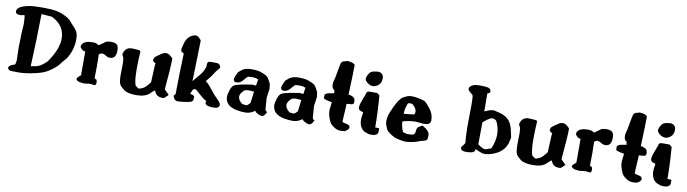

<svg xmlns="http://www.w3.org/2000/svg" viewBox="-32 -1267 6731 1881"><g transform="rotate(10 3333.0 -326.0)"><path d="M516.6 -398.4Q516.6 -531.7 385.3 -595.2L280.3 -603.5Q276.9 -340.8 264.6 -82Q316.9 -88.4 345.9 -101.3Q375 -114.3 417.5 -153.8Q516.6 -293 516.6 -398.4ZM658.2 -430.7V-396.5Q655.3 -341.8 633.5 -285.9Q611.8 -230 585.4 -202.9Q559.1 -175.8 547.4 -156.7Q535.6 -137.7 502.9 -110.4Q470.2 -83 429.9 -60.1Q389.6 -37.1 303.5 -19Q217.3 -1 155 -1Q92.8 -1 78.9 -2.4Q64.9 -3.9 56.2 -13.2L48.3 -29.8L56.2 -45.9Q71.8 -60.1 91.6 -64.9Q111.3 -69.8 113.8 -78.1L120.1 -112.8L116.7 -233.9Q116.7 -288.6 120.1 -383.8L126 -476.6L123 -536.6Q123.5 -536.6 121.1 -550.8Q118.7 -564.9 116.2 -564.7Q113.8 -564.5 99.9 -560.8Q85.9 -557.1 74.7 -557.1Q29.3 -557.1 28.8 -586.4Q28.8 -637.2 143.1 -659.2Q189.5 -668 278.6 -668Q367.7 -668 415.3 -659.2Q462.9 -650.4 507.6 -627.9Q552.2 -605.5 569.3 -583.5Q586.4 -561.5 622.3 -524.4Q658.2 -487.3 658.2 -430.7Z M911.1 -7.8Q879.4 -12.2 863 -12.2Q846.7 -12.2 833 -9Q819.3 -5.9 809.3 -5.9Q799.3 -5.9 770 -10.3Q739.7 -14.6 728.5 -34.2V-37.1Q728.5 -49.3 749 -65.9L765.6 -80.1V-316.4H765.1Q746.1 -316.4 729.5 -332.5Q712.9 -348.6 712.9 -357.4Q712.9 -366.2 718.3 -377Q739.3 -418 820.8 -418H835.9Q853.5 -418 874 -406.2L885.3 -399.4L947.8 -444.3H949.2Q968.3 -454.1 1000.7 -454.1Q1033.2 -454.1 1054 -441.2Q1074.7 -428.2 1074.7 -382.3Q1074.7 -297.9 1014.6 -297.9Q991.7 -297.9 973.4 -310.1Q955.1 -322.3 950.2 -323.2H940.4L932.6 -327.6Q924.3 -326.7 901.4 -312.5Q903.3 -257.3 903.3 -203.6Q903.3 -198.7 903.3 -192.9Q903.3 -133.3 901.4 -74.2Q922.9 -63 923.3 -62.5Q922.9 -58.1 927.7 -43V-36.1Q927.7 -7.8 912.1 -7.8Z M1418 -89.4Q1453.1 -127.9 1453.6 -133.3Q1453.6 -133.8 1453.6 -135.7Q1453.6 -150.4 1459 -264.2Q1461.4 -319.3 1464.4 -324.7Q1460.9 -325.7 1452.6 -326.7Q1450.7 -326.7 1436.5 -340.8Q1435.1 -341.8 1435.1 -345.2Q1435.1 -346.2 1435.1 -347.2Q1435.1 -352.5 1437 -361.3Q1440.9 -376.5 1447.8 -381.8Q1458.5 -390.6 1463.9 -394.3Q1469.2 -397.9 1498 -418.2Q1526.9 -438.5 1548.1 -438.5Q1569.3 -438.5 1581.5 -429.2Q1616.7 -401.9 1618.2 -396Q1618.2 -393.6 1618.2 -389.9Q1618.2 -386.2 1618.2 -380.4Q1618.2 -322.3 1597.7 -86.9L1645 -39.1L1620.6 -15.6Q1606 -1.5 1600.6 -1Q1594.2 -0.5 1586.4 -0.5Q1531.7 -0.5 1511.7 -45.9Q1507.3 -55.7 1503.9 -60.1Q1488.8 -49.8 1465.3 -25.9Q1421.9 17.6 1333 17.6Q1244.1 17.6 1208.3 -9.5Q1172.4 -36.6 1160.6 -57.4Q1148.9 -78.1 1147 -143.6L1148.9 -273.4Q1147.9 -317.4 1138.4 -332Q1128.9 -346.7 1128.9 -354.5V-355L1136.2 -378.9Q1159.2 -425.8 1210 -425.8Q1213.4 -425.8 1216.8 -425.8L1272 -422.4Q1297.9 -421.4 1297.9 -408.2Q1297.9 -408.2 1297.9 -407.7V-407.2Q1292 -314.9 1292 -246.6Q1292 -241.2 1292 -236.3Q1292 -107.9 1312 -70.8Q1337.4 -49.8 1349.1 -49.8Q1351.1 -50.3 1352.5 -50.8Q1363.3 -54.7 1381.8 -61.5Q1397.9 -67.9 1418 -89.4Z M1861.3 -621.1 1851.1 -212.9Q1882.3 -252.9 1913.6 -288.1Q1931.6 -308.6 1946.8 -338.9Q1961.4 -368.2 1961.9 -385.7L1960.9 -387.7V-395.5Q1960.9 -414.1 1968.3 -421.9Q1975.6 -429.7 1999.5 -429.7H2045.4Q2073.7 -429.7 2084 -416.5Q2094.2 -403.3 2094.2 -393.6Q2094.2 -383.8 2076.7 -365.7Q2059.1 -347.7 2044.9 -322.8Q2030.8 -297.9 2006.3 -269.5Q1981 -240.2 1980.5 -237.3Q1980.5 -236.3 1980.5 -235.8Q1980.5 -232.9 1984.4 -231Q2003.9 -221.2 2043.9 -168.9Q2085 -115.2 2119.1 -83Q2153.3 -50.8 2154.8 -32.2V-30.3Q2154.8 5.9 2099.1 5.9Q2043.5 5.9 2028.3 -5.4Q2013.2 -16.6 2013.2 -26.4V-27.3L2018.1 -43.5Q1985.8 -59.1 1909.7 -129.4Q1897.5 -140.6 1887.7 -140.6Q1873 -140.6 1862.3 -117.7Q1850.6 -92.3 1850.6 -88.4V-87.9L1876 -80.1Q1894.5 -72.8 1894.5 -61Q1894.5 -59.1 1894 -57.6Q1891.6 -50.3 1891.6 -33.7Q1891.6 -23.4 1877.4 -15.1Q1863.3 -6.8 1815.4 0Q1767.6 6.8 1742.7 6.8Q1717.8 6.8 1706.1 -11.7Q1694.3 -30.3 1694.3 -38.3Q1694.3 -46.4 1710 -58.6Q1711.9 -263.2 1719.7 -465.3Q1707.5 -471.7 1695.8 -477.5Q1693.8 -481.4 1691.9 -485.4Q1686.5 -496.1 1690.9 -514.6Q1703.1 -564.9 1709.5 -581.5Q1727.5 -628.4 1768.6 -648.9Q1790.5 -659.7 1802.2 -659.7Q1803.7 -659.7 1805.2 -659.7Q1820.8 -659.7 1834.5 -648.9Z M2422.9 -219.7H2399.4L2370.6 -213.4Q2326.7 -177.7 2326.7 -144.3Q2326.7 -110.8 2369.6 -76.7Q2395.5 -72.8 2407.5 -72.5Q2419.4 -72.3 2430.4 -83.5Q2441.4 -94.7 2448.2 -102.1Q2455.1 -159.2 2462.4 -215.3Q2431.2 -219.7 2422.9 -219.7ZM2601.6 -318.4 2607.4 -269 2594.7 -178.7 2603.5 -63.5Q2604 -56.6 2611.8 -48.8L2624.5 -41L2608.9 -15.6Q2597.2 4.9 2576.7 4.9H2575.7Q2562 4.9 2539.6 -6.8Q2517.1 -18.6 2513.2 -24.9Q2509.3 -31.2 2508.3 -33.7L2477.5 -15.6Q2446.3 0 2410.9 0Q2375.5 0 2329.1 -7.8Q2210.4 -30.8 2209.5 -125Q2209.5 -140.6 2222.9 -185.5Q2236.3 -230.5 2260.7 -242.9Q2285.2 -255.4 2350.6 -267.6L2433.6 -281.2L2471.7 -277.8Q2477.1 -309.6 2481.4 -341.3Q2454.6 -352.5 2437 -352.5H2415L2382.8 -351.1Q2371.1 -347.7 2350.3 -321Q2329.6 -294.4 2312 -284.9Q2294.4 -275.4 2276.6 -275.4Q2258.8 -275.4 2252.4 -284.9Q2246.1 -294.4 2246.1 -303.5Q2246.1 -312.5 2258.3 -341.3Q2270.5 -370.1 2273.2 -373.8Q2275.9 -377.4 2279.3 -380.4Q2282.7 -383.8 2285.6 -385.7Q2288.6 -387.7 2294.4 -392.6Q2300.3 -397.5 2304.7 -401.4Q2337.4 -428.7 2402.3 -428.7Q2467.3 -428.7 2507.1 -412.6Q2546.9 -396.5 2558.8 -386.7Q2570.8 -377 2585.2 -349.6Q2599.6 -322.3 2601.6 -318.4Z M2893.6 -219.7H2870.1L2841.3 -213.4Q2797.4 -177.7 2797.4 -144.3Q2797.4 -110.8 2840.3 -76.7Q2866.2 -72.8 2878.2 -72.5Q2890.1 -72.3 2901.1 -83.5Q2912.1 -94.7 2918.9 -102.1Q2925.8 -159.2 2933.1 -215.3Q2901.9 -219.7 2893.6 -219.7ZM3072.3 -318.4 3078.1 -269 3065.4 -178.7 3074.2 -63.5Q3074.7 -56.6 3082.5 -48.8L3095.2 -41L3079.6 -15.6Q3067.9 4.9 3047.4 4.9H3046.4Q3032.7 4.9 3010.3 -6.8Q2987.8 -18.6 2983.9 -24.9Q2980 -31.2 2979 -33.7L2948.2 -15.6Q2917 0 2881.6 0Q2846.2 0 2799.8 -7.8Q2681.2 -30.8 2680.2 -125Q2680.2 -140.6 2693.6 -185.5Q2707 -230.5 2731.4 -242.9Q2755.9 -255.4 2821.3 -267.6L2904.3 -281.2L2942.4 -277.8Q2947.8 -309.6 2952.1 -341.3Q2925.3 -352.5 2907.7 -352.5H2885.7L2853.5 -351.1Q2841.8 -347.7 2821 -321Q2800.3 -294.4 2782.7 -284.9Q2765.1 -275.4 2747.3 -275.4Q2729.5 -275.4 2723.1 -284.9Q2716.8 -294.4 2716.8 -303.5Q2716.8 -312.5 2729 -341.3Q2741.2 -370.1 2743.9 -373.8Q2746.6 -377.4 2750 -380.4Q2753.4 -383.8 2756.3 -385.7Q2759.3 -387.7 2765.1 -392.6Q2771 -397.5 2775.4 -401.4Q2808.1 -428.7 2873 -428.7Q2938 -428.7 2977.8 -412.6Q3017.6 -396.5 3029.5 -386.7Q3041.5 -377 3055.9 -349.6Q3070.3 -322.3 3072.3 -318.4Z M3314.5 -670.4Q3316.9 -670.4 3319.3 -670.4Q3337.4 -670.4 3360.8 -662.6Q3387.7 -653.3 3388.2 -642.1Q3388.2 -561.5 3379.4 -348.6Q3388.7 -348.1 3398.7 -345.7Q3408.7 -343.3 3426 -334.5Q3443.4 -325.7 3446.8 -301.3L3447.8 -298.8V-296.9Q3447.8 -275.4 3442.1 -267.3Q3436.5 -259.3 3388.2 -257.3L3376.5 -256.8Q3372.1 -166.5 3366.7 -76.2Q3377 -67.9 3402.8 -64Q3444.3 -57.6 3444.3 -32.7V-32.2Q3444.3 -20.5 3431.4 -7.8Q3418.5 4.9 3406 9.3Q3393.6 13.7 3362.3 13.7Q3331.1 13.7 3303.5 -3.4Q3275.9 -20.5 3262.9 -36.1Q3250 -51.8 3238.5 -83Q3227.1 -114.3 3224.4 -134Q3221.7 -153.8 3221.7 -168.9L3231 -246.1Q3225.6 -249 3203.4 -251.5Q3181.2 -253.9 3148.4 -268.6V-310.5L3177.2 -326.2L3239.3 -337.4V-340.3L3234.4 -369.1Q3213.9 -373.5 3209 -413.1V-426.8Q3209 -442.4 3215.8 -462.9Q3222.7 -483.4 3234.9 -558.8Q3247.1 -634.3 3256.8 -648.9Q3271.5 -663.1 3292.5 -664.1H3293.5Q3294.4 -668.9 3314.5 -670.4Z M3649.9 -615.2Q3681.6 -602.5 3681.6 -564.9Q3681.6 -527.3 3665.8 -507.3Q3649.9 -487.3 3630.1 -479.5Q3610.4 -471.7 3602.1 -471.7Q3571.3 -471.7 3544.7 -492.7Q3518.1 -513.7 3518.1 -530.8Q3518.1 -547.9 3530.8 -571.8Q3543.5 -595.7 3558.1 -604.5Q3572.8 -613.3 3588.6 -615.2Q3604.5 -617.2 3614 -618.7Q3623.5 -620.1 3630.4 -620.1Q3637.2 -620.1 3649.9 -615.2ZM3732.4 -42Q3732.4 0 3663.1 0Q3638.7 0 3606.2 -13.9Q3573.7 -27.8 3558.1 -58.3Q3542.5 -88.9 3542.5 -125Q3542.5 -161.1 3546.1 -171.1Q3549.8 -181.2 3549.8 -191.4Q3549.8 -201.7 3549.3 -204.6Q3545.9 -205.1 3539.8 -206.5Q3533.7 -208 3526.9 -210Q3501.5 -217.8 3501.5 -244.4Q3501.5 -271 3524.2 -328.4Q3546.9 -385.7 3550.3 -399.9Q3553.2 -413.1 3589.8 -413.1Q3591.8 -413.1 3594.7 -413.1Q3615.2 -412.6 3629.9 -412.6Q3644.5 -412.6 3653.3 -413.1Q3666 -402.8 3678.7 -393.1Q3690.9 -232.4 3691.4 -151.9L3692.4 -77.6L3732.4 -75.7Z M3972.7 -260.3Q3982.4 -260.3 4003.7 -262.9Q4024.9 -265.6 4046.9 -269.5Q4054.7 -283.2 4054.7 -296.9Q4054.7 -329.6 4012.7 -365.7Q4004.9 -366.2 3993.2 -369.1Q3989.7 -370.1 3986.3 -370.1Q3978.5 -370.1 3970.7 -365.2Q3962.9 -364.7 3947.8 -305.2Q3945.8 -293 3942.9 -258.3Q3967.3 -260.3 3972.7 -260.3ZM4015.1 -68.4Q4061.5 -68.4 4070.3 -72.8Q4090.3 -82.5 4091.3 -112.3Q4092.3 -142.1 4107.9 -153.8L4145 -175.8L4180.7 -153.8L4181.2 -153.3Q4220.2 -123.5 4220.2 -91.8V-91.3V-90.8Q4220.2 -58.6 4214.6 -47.9Q4209 -37.1 4177.7 -29.8Q4146.5 -22.5 4126.2 -13.7Q4106 -4.9 4067.1 2Q4028.3 8.8 4009.3 8.8Q3990.2 8.8 3954.1 2Q3918 -4.9 3902.6 -11Q3887.2 -17.1 3857.4 -36.4Q3827.6 -55.7 3814.5 -72.8L3798.3 -110.4Q3789.1 -135.3 3789.1 -148.9Q3789.1 -149.4 3789.1 -150.4V-167.5L3791.5 -191.4Q3792 -209.5 3809.1 -251Q3864.3 -386.7 3909.7 -413.6Q3955.1 -440.4 3990.5 -440.4Q4025.9 -440.4 4070.1 -431.2Q4114.3 -421.9 4129.2 -411.6Q4144 -401.4 4183.1 -352.3Q4222.2 -303.2 4222.2 -241.2Q4222.2 -217.3 4206.3 -206.1Q4190.4 -194.8 4151.4 -194.8L4078.1 -201.7Q4031.7 -201.7 3999.5 -194.8Q3955.6 -185.1 3944.3 -182.1Q3946.3 -129.9 3968.3 -80.1Q3987.3 -74.2 4006.3 -68.4Z M4792.5 -53.7H4794.4L4846.7 -72.3Q4848.6 -73.2 4849.1 -73.7Q4881.3 -147.5 4881.3 -215.3V-216.3Q4881.3 -283.7 4850.1 -345.7Q4831.1 -364.3 4808.1 -364.7H4807.6Q4784.7 -364.7 4730 -319.3Q4723.6 -314 4718.3 -307.6Q4718.3 -198.2 4715.8 -88.9Q4724.1 -83.5 4747.1 -68.8Q4770.5 -53.7 4792.5 -53.7ZM4622.1 -660.2Q4711.4 -660.2 4726.6 -648.9Q4742.7 -637.2 4742.7 -619.1V-614.3L4742.2 -612.8Q4739.3 -602.1 4716.3 -595.2Q4717.3 -505.4 4717.8 -417Q4747.1 -431.2 4768.1 -437.3Q4789.1 -443.4 4797.4 -443.4Q4805.7 -443.4 4813.7 -442.9Q4821.8 -442.4 4873.8 -428.2Q4925.8 -414.1 4957.3 -381.8Q4988.8 -349.6 5004.4 -289.1L5021.5 -208.5L5019.5 -207Q5017.6 -189.9 5008.3 -154.3Q4978.5 -60.1 4868.7 -22.5Q4823.7 -7.8 4804.2 -7.8H4787.1Q4768.1 -7.8 4734.4 -22.9Q4702.1 -37.6 4696.3 -39.1Q4697.3 -32.7 4696.8 -29.8Q4694.8 2 4622.1 3.9L4621.1 4.9H4615.7Q4556.2 4.9 4556.2 -25.9V-26.9Q4556.2 -39.6 4572.3 -56.2Q4588.4 -72.8 4588.9 -90.8L4584 -131.8L4580.6 -229L4583 -464.8Q4583 -540.5 4575.7 -557.1Q4527.8 -590.8 4527.8 -607.4Q4528.8 -640.1 4581.1 -656.7L4621.6 -660.2Z M5364.3 -89.4Q5399.4 -127.9 5399.9 -133.3Q5399.9 -133.8 5399.9 -135.7Q5399.9 -150.4 5405.3 -264.2Q5407.7 -319.3 5410.6 -324.7Q5407.2 -325.7 5398.9 -326.7Q5397 -326.7 5382.8 -340.8Q5381.3 -341.8 5381.3 -345.2Q5381.3 -346.2 5381.3 -347.2Q5381.3 -352.5 5383.3 -361.3Q5387.2 -376.5 5394 -381.8Q5404.8 -390.6 5410.2 -394.3Q5415.5 -397.9 5444.3 -418.2Q5473.1 -438.5 5494.4 -438.5Q5515.6 -438.5 5527.8 -429.2Q5563 -401.9 5564.5 -396Q5564.5 -393.6 5564.5 -389.9Q5564.5 -386.2 5564.5 -380.4Q5564.5 -322.3 5543.9 -86.9L5591.3 -39.1L5566.9 -15.6Q5552.2 -1.5 5546.9 -1Q5540.5 -0.5 5532.7 -0.5Q5478 -0.5 5458 -45.9Q5453.6 -55.7 5450.2 -60.1Q5435.1 -49.8 5411.6 -25.9Q5368.2 17.6 5279.3 17.6Q5190.4 17.6 5154.5 -9.5Q5118.7 -36.6 5106.9 -57.4Q5095.2 -78.1 5093.3 -143.6L5095.2 -273.4Q5094.2 -317.4 5084.7 -332Q5075.2 -346.7 5075.2 -354.5V-355L5082.5 -378.9Q5105.5 -425.8 5156.2 -425.8Q5159.7 -425.8 5163.1 -425.8L5218.3 -422.4Q5244.1 -421.4 5244.1 -408.2Q5244.1 -408.2 5244.1 -407.7V-407.2Q5238.3 -314.9 5238.3 -246.6Q5238.3 -241.2 5238.3 -236.3Q5238.3 -107.9 5258.3 -70.8Q5283.7 -49.8 5295.4 -49.8Q5297.4 -50.3 5298.8 -50.8Q5309.6 -54.7 5328.1 -61.5Q5344.2 -67.9 5364.3 -89.4Z M5838.9 -7.8Q5807.1 -12.2 5790.8 -12.2Q5774.4 -12.2 5760.7 -9Q5747.1 -5.9 5737.1 -5.9Q5727.1 -5.9 5697.8 -10.3Q5667.5 -14.6 5656.2 -34.2V-37.1Q5656.2 -49.3 5676.8 -65.9L5693.4 -80.1V-316.4H5692.9Q5673.8 -316.4 5657.2 -332.5Q5640.6 -348.6 5640.6 -357.4Q5640.6 -366.2 5646 -377Q5667 -418 5748.5 -418H5763.7Q5781.2 -418 5801.8 -406.2L5813 -399.4L5875.5 -444.3H5877Q5896 -454.1 5928.5 -454.1Q5960.9 -454.1 5981.7 -441.2Q6002.4 -428.2 6002.4 -382.3Q6002.4 -297.9 5942.4 -297.9Q5919.4 -297.9 5901.1 -310.1Q5882.8 -322.3 5877.9 -323.2H5868.2L5860.4 -327.6Q5852.1 -326.7 5829.1 -312.5Q5831.1 -257.3 5831.1 -203.6Q5831.1 -198.7 5831.1 -192.9Q5831.1 -133.3 5829.1 -74.2Q5850.6 -63 5851.1 -62.5Q5850.6 -58.1 5855.5 -43V-36.1Q5855.5 -7.8 5839.8 -7.8Z M6221.7 -670.4Q6224.1 -670.4 6226.6 -670.4Q6244.6 -670.4 6268.1 -662.6Q6294.9 -653.3 6295.4 -642.1Q6295.4 -561.5 6286.6 -348.6Q6295.9 -348.1 6305.9 -345.7Q6315.9 -343.3 6333.3 -334.5Q6350.6 -325.7 6354 -301.3L6355 -298.8V-296.9Q6355 -275.4 6349.4 -267.3Q6343.8 -259.3 6295.4 -257.3L6283.7 -256.8Q6279.3 -166.5 6273.9 -76.2Q6284.2 -67.9 6310.1 -64Q6351.6 -57.6 6351.6 -32.7V-32.2Q6351.6 -20.5 6338.6 -7.8Q6325.7 4.9 6313.2 9.3Q6300.8 13.7 6269.5 13.7Q6238.3 13.7 6210.7 -3.4Q6183.1 -20.5 6170.2 -36.1Q6157.2 -51.8 6145.8 -83Q6134.3 -114.3 6131.6 -134Q6128.9 -153.8 6128.9 -168.9L6138.2 -246.1Q6132.8 -249 6110.6 -251.5Q6088.4 -253.9 6055.7 -268.6V-310.5L6084.5 -326.2L6146.5 -337.4V-340.3L6141.6 -369.1Q6121.1 -373.5 6116.2 -413.1V-426.8Q6116.2 -442.4 6123 -462.9Q6129.9 -483.4 6142.1 -558.8Q6154.3 -634.3 6164.1 -648.9Q6178.7 -663.1 6199.7 -664.1H6200.7Q6201.7 -668.9 6221.7 -670.4Z M6557.1 -615.2Q6588.9 -602.5 6588.9 -564.9Q6588.9 -527.3 6573 -507.3Q6557.1 -487.3 6537.4 -479.5Q6517.6 -471.7 6509.3 -471.7Q6478.5 -471.7 6451.9 -492.7Q6425.3 -513.7 6425.3 -530.8Q6425.3 -547.9 6438 -571.8Q6450.7 -595.7 6465.3 -604.5Q6480 -613.3 6495.8 -615.2Q6511.7 -617.2 6521.2 -618.7Q6530.8 -620.1 6537.6 -620.1Q6544.4 -620.1 6557.1 -615.2ZM6639.6 -42Q6639.6 0 6570.3 0Q6545.9 0 6513.4 -13.9Q6481 -27.8 6465.3 -58.3Q6449.7 -88.9 6449.7 -125Q6449.7 -161.1 6453.4 -171.1Q6457 -181.2 6457 -191.4Q6457 -201.7 6456.5 -204.6Q6453.1 -205.1 6447 -206.5Q6440.9 -208 6434.1 -210Q6408.7 -217.8 6408.7 -244.4Q6408.7 -271 6431.4 -328.4Q6454.1 -385.7 6457.5 -399.9Q6460.4 -413.1 6497.1 -413.1Q6499 -413.1 6502 -413.1Q6522.5 -412.6 6537.1 -412.6Q6551.8 -412.6 6560.5 -413.1Q6573.2 -402.8 6585.9 -393.1Q6598.1 -232.4 6598.6 -151.9L6599.6 -77.6L6639.6 -75.7Z"/></g></svg>

Font: Drukaatie burti
Style: Bold
Weight: 700
Version: Version 0.14